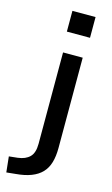

<svg xmlns="http://www.w3.org/2000/svg" viewBox="-194 -768 589 1010"><g transform="rotate(15 100.5 -262.5)"><path d="M68 -605V-718H194V-605ZM-48 193 -57 108 -10 103Q32 98 54.5 75.5Q77 53 77 4V-494H184V-2Q184 43 174 77Q164 111 142 134Q120 157 85 170.5Q50 184 1 188Z"/></g></svg>

Font: Nunito Sans 9pt SemiBold
Style: Regular
Weight: 600
Version: Version 3.101;gftools[0.9.27]